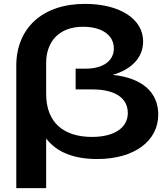

<svg xmlns="http://www.w3.org/2000/svg" viewBox="-20 -805 868 990"><path d="M218 165V-91C273 -19 362 15 482 15C672 15 796 -78 796 -214C796 -329 714 -403 561 -419C659 -447 718 -509 718 -591C718 -710 594 -785 418 -785C198 -785 64 -659 64 -466V165ZM218 -321V-480C218 -595 289 -667 408 -667C504 -667 567 -625 567 -555C567 -493 514 -451 422 -451H370V-344H455C585 -344 639 -292 639 -222C639 -147 570 -99 455 -99C310 -99 218 -171 218 -321Z"/></svg>

Font: Bounded Med
Style: Regular
Weight: 500
Designer: Vlad Churkin
Version: Version 3.0